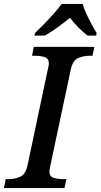

<svg xmlns="http://www.w3.org/2000/svg" viewBox="-42 -951 509 971"><path d="M-22 0 -13 -45H0Q33 -45 60 -57Q87 -69 97 -114L200 -601Q205 -619 205 -631Q205 -655 184.5 -662Q164 -669 133 -669H120L129 -714H435L426 -669H413Q379 -669 352.5 -657Q326 -645 316 -600L213 -115Q212 -107 210 -98Q208 -89 208 -83Q208 -59 228.5 -52Q249 -45 281 -45H294L284 0ZM135 -784Q155 -803 180 -828.5Q205 -854 229 -881Q253 -908 270 -931H376Q382 -909 394.5 -882Q407 -855 421 -829Q435 -803 447 -784L444 -771H401Q378 -788 353.5 -813Q329 -838 312 -861Q284 -838 249.5 -813Q215 -788 185 -771H132Z"/></svg>

Font: Noto Serif Medium
Style: Italic
Weight: 500
Italic angle: -12°
Designer: Monotype Design Team
Foundry: Monotype Imaging Inc.
Version: Version 2.014; ttfautohint (v1.8.4.7-5d5b)